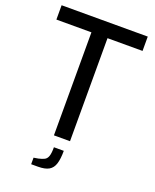

<svg xmlns="http://www.w3.org/2000/svg" viewBox="-170 -832 912 1133"><g transform="rotate(20 286.5 -265.5)"><path d="M236 0V-647H16V-737H557V-647H337V0ZM168 206V165L197 160Q219 155 233 148Q247 141 253.5 122.5Q260 104 260 66H322Q322 116 312.5 147Q303 178 279 192Q255 206 210 206Z"/></g></svg>

Font: Exo Thin Medium
Style: Regular
Weight: 500
Version: Version 2.000